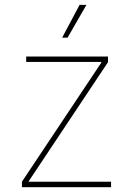

<svg xmlns="http://www.w3.org/2000/svg" viewBox="-20 -775 551 795"><path d="M70.8 0V-22.5L399.4 -515.6V-518.6H88.4V-541H427.2V-517.6L99.1 -24.9V-22.5H439.9V0ZM237.3 -619.1 309.6 -754.9H337.9L259.8 -619.1Z"/></svg>

Font: Inter 17pt Thin
Style: Regular
Weight: 250
Version: Version 4.001;git-66647c0bb